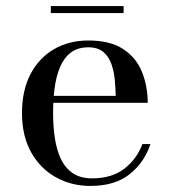

<svg xmlns="http://www.w3.org/2000/svg" viewBox="-20 -603 563 633"><path d="M278 10Q215 10 163.8 -18.8Q112.5 -47.5 82.5 -101.2Q52.5 -155 52.5 -230Q52.5 -305 80.5 -358.5Q108.5 -412 158 -440.8Q207.5 -469.5 271.5 -469.5Q343.5 -469.5 386.5 -441Q429.5 -412.5 448.2 -365.5Q467 -318.5 467 -264H120V-287H361.5Q361 -311.5 358.5 -339Q356 -366.5 347.5 -391.2Q339 -416 320.8 -431.5Q302.5 -447 271.5 -447Q236 -447 213.2 -429.5Q190.5 -412 177.8 -381.5Q165 -351 160 -312Q155 -273 155 -230Q155 -187 160.8 -148.2Q166.5 -109.5 180.5 -79.5Q194.5 -49.5 219.8 -32.2Q245 -15 283.5 -15Q348.5 -15 389.8 -46.8Q431 -78.5 449.5 -128H476Q456.5 -68.5 408 -29.2Q359.5 10 278 10ZM147.5 -560V-583H387.5V-560Z"/></svg>

Font: BodoniModa 10 Custom
Style: Regular
Weight: 400
Designer: Owen Earl
Foundry: indestructible type
Version: Version 2.005